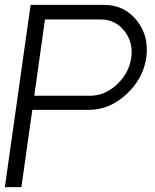

<svg xmlns="http://www.w3.org/2000/svg" viewBox="-23 -770 639 790"><path d="M404 -750Q489 -750 540 -685.5Q591 -621 579 -534Q567 -447 497.5 -382.5Q428 -318 343 -318H110L65 0H-3L103 -750ZM347 -376Q408 -376 458 -422.5Q508 -469 517 -533Q526 -596 488.5 -643Q451 -690 391 -690H162L118 -376Z"/></svg>

Font: Oakes Grotesk Light
Style: Italic
Weight: 300
Italic angle: -8°
Designer: Samuel Oakes
Foundry: Samuel Oakes
Version: Version 1.000;PS 001.000;hotconv 1.0.88;makeotf.lib2.5.64775